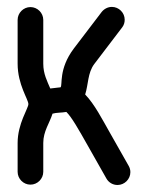

<svg xmlns="http://www.w3.org/2000/svg" viewBox="-20 -529 443 548"><path d="M30.3 -472.2V-347.2C30.3 -287.1 61 -245.6 61 -231.9C61 -219.7 30.3 -176.3 30.3 -121.1V-38.6C30.3 -18.6 46.9 -2 66.9 -2C86.9 -2 103.5 -18.6 103.5 -38.6V-121.1C103.5 -154.3 121.6 -177.7 129.9 -204.6C141.6 -208 155.3 -207 169.4 -209.5C184.6 -194.8 204.6 -159.2 230 -114.3L283.7 -19.5C290 -8.3 301.8 -1 315.4 -1C335.4 -1 352.1 -17.6 352.1 -37.6C352.1 -43.9 350.6 -49.8 347.2 -55.7L293.5 -150.4C271.5 -189 250 -231.4 223.1 -259.3C232.4 -288.1 230 -320.8 249 -346.2L328.6 -450.7C333.5 -457 335.9 -464.4 335.9 -472.7C335.9 -492.7 319.3 -509.3 299.3 -509.3C287.6 -509.3 276.9 -503.4 270 -494.6L190.4 -390.1C146.5 -331.5 159.2 -285.6 152.8 -279.8C152.3 -279.3 139.6 -278.8 123.5 -276.4C114.7 -297.4 103.5 -317.9 103.5 -347.2V-472.2C103.5 -492.2 86.9 -508.8 66.9 -508.8C46.9 -508.8 30.3 -492.2 30.3 -472.2Z"/></svg>

Font: Velvelyne
Style: Regular
Weight: 400
Designer: Manon Van der Borght et Mariel Nils
Foundry: Velvetyne
Version: Version 1.070;Glyphs 3.3.1 (3343)